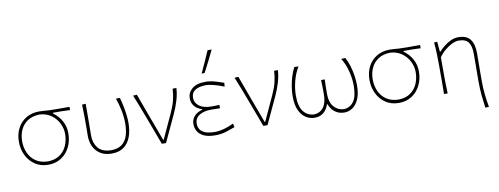

<svg xmlns="http://www.w3.org/2000/svg" viewBox="-74 -1205 4697 1809"><g transform="rotate(-10 2274.0 -300.0)"><path d="M300 9Q226 9 172.8 -27Q119.5 -63 90.8 -122.2Q62 -181.5 62 -251.5Q62 -324.5 91.5 -380.8Q121 -437 174.5 -469Q228 -501 300 -501Q323 -501 341.5 -499.2Q360 -497.5 386.2 -495.8Q412.5 -494 458 -494H589V-463Q551.5 -465.5 511 -465.8Q470.5 -466 424.5 -466V-460Q478 -420.5 506.5 -367.2Q535 -314 535 -251Q535 -178.5 505.8 -119.5Q476.5 -60.5 423.5 -25.8Q370.5 9 300 9ZM300 -23Q370.5 -24.5 415.8 -57Q461 -89.5 482.5 -141Q504 -192.5 504 -251Q504 -302.5 480 -351.5Q456 -400.5 410.2 -434Q364.5 -467.5 300 -472Q231 -470.5 185 -440.8Q139 -411 116 -361.5Q93 -312 93 -251.5Q93 -192 115.5 -140.5Q138 -89 184 -56.8Q230 -24.5 300 -23Z M905.5 9Q842 9 798.5 -18Q755 -45 733 -90.8Q711 -136.5 711 -193.5Q711 -218 711.5 -236.2Q712 -254.5 712 -271Q712 -332 711.8 -385Q711.5 -438 709 -494L744 -496Q745 -403.5 743.5 -325.5Q742 -247.5 742 -193.5Q742 -121.5 779.8 -73.5Q817.5 -25.5 905.5 -23Q975 -24.5 1012.5 -56Q1050 -87.5 1064.5 -138.5Q1079 -189.5 1079 -250Q1079 -311.5 1065.5 -377Q1052 -442.5 1033 -494H1071Q1081 -459.5 1090 -417Q1099 -374.5 1104.5 -331.2Q1110 -288 1110 -250Q1110 -175.5 1088.8 -117Q1067.5 -58.5 1022.5 -24.8Q977.5 9 905.5 9Z M1385 0Q1368 -47 1350 -94.8Q1332 -142.5 1315.5 -187L1282.5 -275Q1262.5 -328.5 1240.8 -384.5Q1219 -440.5 1197 -494L1234 -496Q1252.5 -445.5 1274.8 -384.2Q1297 -323 1320.5 -259.5Q1344 -196 1366 -137L1404 -35H1409.5L1518.5 -271.5Q1546.5 -332 1559.8 -385.2Q1573 -438.5 1575.5 -494H1611.5Q1608.5 -435 1589.2 -372.8Q1570 -310.5 1545 -257Q1515 -193 1485.2 -128.8Q1455.5 -64.5 1425.5 0Z M1898.5 9Q1826.5 9 1785.5 -11.5Q1744.5 -32 1727.5 -63.5Q1710.5 -95 1710.5 -128Q1710.5 -167 1728 -192.2Q1745.5 -217.5 1770.2 -231.5Q1795 -245.5 1815.5 -250V-255Q1792.5 -262 1770 -277.2Q1747.5 -292.5 1733 -317Q1718.5 -341.5 1718.5 -376Q1718.5 -429.5 1761.8 -466.8Q1805 -504 1891.5 -504Q1934.5 -504 1983 -490Q2031.5 -476 2064.5 -463.5L2061.5 -427.5Q2005.5 -450.5 1960.2 -461.2Q1915 -472 1892.5 -472Q1823.5 -471.5 1786.5 -447.8Q1749.5 -424 1749.5 -373.5Q1749.5 -328.5 1789.8 -296.8Q1830 -265 1908.5 -265Q1929.5 -265 1947.5 -265.5Q1965.5 -266 1983 -267V-234Q1962 -235 1941.5 -235.5Q1921 -236 1895 -236Q1830 -236 1785.8 -209.2Q1741.5 -182.5 1741.5 -129Q1741.5 -100.5 1755.2 -76.5Q1769 -52.5 1803.2 -38Q1837.5 -23.5 1898 -23Q1979.5 -23 2079 -71.5L2086 -35.5Q2052 -22.5 2003.2 -6.8Q1954.5 9 1898.5 9ZM1869 -586Q1894 -638 1917 -689.8Q1940 -741.5 1962.5 -793L2002 -794Q1977 -741.5 1951.5 -690.2Q1926 -639 1898 -587Z M2356 0Q2339 -47 2321 -94.8Q2303 -142.5 2286.5 -187L2253.5 -275Q2233.5 -328.5 2211.8 -384.5Q2190 -440.5 2168 -494L2205 -496Q2223.5 -445.5 2245.8 -384.2Q2268 -323 2291.5 -259.5Q2315 -196 2337 -137L2375 -35H2380.5L2489.5 -271.5Q2517.5 -332 2530.8 -385.2Q2544 -438.5 2546.5 -494H2582.5Q2579.5 -435 2560.2 -372.8Q2541 -310.5 2516 -257Q2486 -193 2456.2 -128.8Q2426.5 -64.5 2396.5 0Z M2845 8.5Q2803.5 8.5 2764.8 -15.2Q2726 -39 2701.2 -90.8Q2676.5 -142.5 2676.5 -226.5Q2676.5 -268.5 2684 -317Q2691.5 -365.5 2706 -412.5Q2720.5 -459.5 2740.5 -496L2780 -494Q2744 -436.5 2725.8 -364.2Q2707.5 -292 2707.5 -226.5Q2707.5 -123.5 2745.5 -74.8Q2783.5 -26 2847.5 -23.5Q2904 -26 2936.8 -69.5Q2969.5 -113 2969.5 -191.5Q2969.5 -231 2969.2 -264.5Q2969 -298 2967 -331H3002Q3000 -297.5 2999.8 -263.2Q2999.5 -229 2999.5 -188.5Q2999.5 -111.5 3037 -68.8Q3074.5 -26 3131.5 -23.5Q3190.5 -26 3225.8 -74.5Q3261 -123 3261 -226.5Q3261 -292 3242.8 -364.2Q3224.5 -436.5 3188.5 -494L3228 -496Q3248.5 -459.5 3262.8 -412.5Q3277 -365.5 3284.5 -317Q3292 -268.5 3292 -226.5Q3292 -142.5 3268.5 -90.8Q3245 -39 3208.8 -15.2Q3172.5 8.5 3134 8.5Q3090 8.5 3059.8 -8.5Q3029.5 -25.5 3011.8 -50Q2994 -74.5 2987 -96.5H2982Q2975.5 -74.5 2959.8 -50Q2944 -25.5 2916.2 -8.5Q2888.5 8.5 2845 8.5Z M3654 9Q3580 9 3526.8 -27Q3473.5 -63 3444.8 -122.2Q3416 -181.5 3416 -251.5Q3416 -324.5 3445.5 -380.8Q3475 -437 3528.5 -469Q3582 -501 3654 -501Q3677 -501 3695.5 -499.2Q3714 -497.5 3740.2 -495.8Q3766.5 -494 3812 -494H3943V-463Q3905.5 -465.5 3865 -465.8Q3824.5 -466 3778.5 -466V-460Q3832 -420.5 3860.5 -367.2Q3889 -314 3889 -251Q3889 -178.5 3859.8 -119.5Q3830.5 -60.5 3777.5 -25.8Q3724.5 9 3654 9ZM3654 -23Q3724.5 -24.5 3769.8 -57Q3815 -89.5 3836.5 -141Q3858 -192.5 3858 -251Q3858 -302.5 3834 -351.5Q3810 -400.5 3764.2 -434Q3718.5 -467.5 3654 -472Q3585 -470.5 3539 -440.8Q3493 -411 3470 -361.5Q3447 -312 3447 -251.5Q3447 -192 3469.5 -140.5Q3492 -89 3538 -56.8Q3584 -24.5 3654 -23Z M4446 194Q4438.5 143.5 4432 77.5Q4425.5 11.5 4425.5 -62Q4425.5 -128 4426.2 -194Q4427 -260 4427 -326Q4427 -398 4400.8 -435Q4374.5 -472 4307 -472Q4278.5 -472 4243.5 -455.5Q4208.5 -439 4174.8 -410.5Q4141 -382 4116 -346V-221Q4116 -160.5 4116.5 -108.5Q4117 -56.5 4120 0H4085Q4086 -56.5 4086 -108.5Q4086 -160.5 4086 -221V-271Q4086 -324.5 4084.2 -381.5Q4082.5 -438.5 4077 -494L4107 -497L4116 -400H4122Q4140 -421 4169.5 -445.2Q4199 -469.5 4235 -486.8Q4271 -504 4308 -504Q4389 -504 4423.5 -457.8Q4458 -411.5 4458 -326Q4458 -268.5 4457.2 -221.2Q4456.5 -174 4456.5 -139.5V-53Q4456.5 7.5 4462.8 68.5Q4469 129.5 4481 192Z"/></g></svg>

Font: Commissioner Flair Thin
Style: Regular
Weight: 100
Designer: Kostas Bartsokas
Foundry: Kostas Bartsokas
Version: Version 1.000; ttfautohint (v1.8.3)